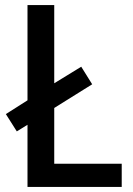

<svg xmlns="http://www.w3.org/2000/svg" viewBox="-20 -827 522 754"><path d="M88 -93V-337L46 -311L3 -379L88 -433V-807H193V-500L299 -565L342 -496L193 -403V-184H458V-93Z"/></svg>

Font: Noto Sans Telugu UI SemiCondensed Medium
Style: Regular
Weight: 500
Width: 4
Designer: Jelle Bosma - Monotype Design Team
Foundry: Monotype Imaging Inc.
Version: Version 2.005; ttfautohint (v1.8.4.7-5d5b)